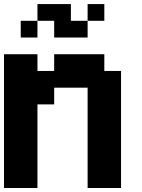

<svg xmlns="http://www.w3.org/2000/svg" viewBox="-20 -937 707 957"><path d="M0 0V-666.7H166.7V-583.3H250V-666.7H500V-583.3H583.3V0H416.7V-500H250V-416.7H166.7V0ZM166.7 -833.3V-750H83.3V-833.3ZM166.7 -916.7H333.3V-833.3H416.7V-750H250V-833.3H166.7ZM500 -833.3H416.7V-916.7H500Z"/></svg>

Font: Galmuri11 Bold
Style: Regular
Weight: 700
Designer: Lee Minseo (quiple)
Version: Version 2.397;hotconv 1.1.1;makeotfexe 2.6.0 DEVELOPMENT